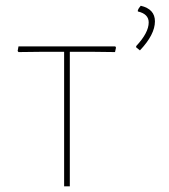

<svg xmlns="http://www.w3.org/2000/svg" viewBox="-20 -654 592 674"><path d="M383.8 -471.2 300.8 -472.2H225.1V0H205.1V-472.2H130.9L44.9 -471.2L42 -475.1L44.9 -491.2H384.8L387.2 -486.8ZM474.1 -633.8Q523.9 -622.1 523.9 -579.1Q523.9 -532.7 471.2 -477.1L458 -487.8V-492.2Q502 -539.1 502 -575.2Q502 -605 463.9 -613.8V-618.2Q464.4 -620.1 467.3 -625Q468.3 -626.5 470.7 -629.4Q473.1 -632.3 474.1 -633.8Z"/></svg>

Font: Datalegreya
Style: Gradient
Weight: 400
Designer: Figs Lab
Foundry: Figs Lab
Version: Version 1.002;PS 001.002;hotconv 1.0.70;makeotf.lib2.5.58329